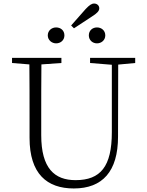

<svg xmlns="http://www.w3.org/2000/svg" viewBox="-20 -1050 828 1085"><path d="M297 -805C323 -805 344 -823 344 -850C344 -878 323 -895 297 -895C273 -895 250 -878 250 -850C250 -823 273 -805 297 -805ZM398 -890 497 -955C529 -975 541 -988 541 -1003C541 -1019 528 -1030 512 -1030C498 -1030 486 -1022 464 -999L382 -906ZM528 -805C553 -805 575 -823 575 -850C575 -878 553 -895 528 -895C503 -895 482 -878 482 -850C482 -823 503 -805 528 -805ZM489 -694 612 -684V-303C612 -109 548 -32 407 -32C288 -32 213 -99 213 -286V-387C213 -489 213 -588 214 -686L327 -694V-723H48V-694L146 -686C147 -587 147 -488 147 -387V-271C147 -67 246 15 397 15C559 15 647 -81 647 -278L648 -685L744 -694V-723H489Z"/></svg>

Font: Noto Serif CJK HK ExtraLight
Style: Regular
Weight: 200
Designer: Ryoko NISHIZUKA 西塚涼子 (kana & ideographs); Frank Grießhammer (Latin, Greek & Cyrillic); Wenlong ZHANG 张文龙 (bopomofo); San
Foundry: Adobe
Version: Version 2.001;hotconv 1.1.0;makeotfexe 2.6.0